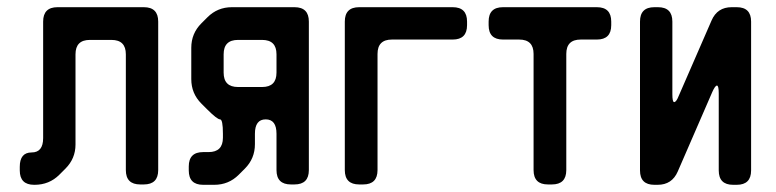

<svg xmlns="http://www.w3.org/2000/svg" viewBox="-20 -505 2159 534"><path d="M35 -31Q35 9 75 9H76Q117 9 145 -19L162 -36Q190 -64 190 -103V-354Q190 -394 230 -394H290Q330 -394 330 -354V-32Q330 8 370 8H380Q420 8 420 -32V-445Q420 -485 380 -485H140Q100 -485 100 -445V-121Q100 -81 68 -81Q35 -81 35 -41Z M545 9H576Q616 9 644 -19L661 -36Q689 -64 689 -104V-133Q689 -173 719 -173Q749 -173 749 -133V-32Q749 8 789 8H799Q839 8 839 -32V-445Q839 -485 799 -485H625Q585 -485 557 -457L540 -440Q512 -412 512 -372V-285Q512 -245 540 -217L556 -201Q584 -173 592 -173Q600 -173 600 -133V-122Q600 -82 560 -82H545Q505 -82 505 -42V-31Q505 9 545 9ZM602 -303V-354Q602 -394 642 -394H709Q749 -394 749 -354V-303Q749 -263 709 -263H642Q602 -263 602 -303Z M979 8H990Q1030 8 1030 -32V-355Q1030 -395 1070 -395H1239Q1279 -395 1279 -435V-445Q1279 -485 1239 -485H979Q939 -485 939 -445V-32Q939 8 979 8Z M1464 -32Q1464 8 1504 8H1515Q1555 8 1555 -32V-355Q1555 -395 1595 -395H1640Q1680 -395 1680 -435V-445Q1680 -485 1640 -485H1379Q1339 -485 1339 -445V-435Q1339 -395 1379 -395H1424Q1464 -395 1464 -355Z M1800 9H1809Q1849 9 1865 -28L1961 -249Q1969 -267 1974 -267Q1979 -267 1979 -245V-31Q1979 9 2019 9H2029Q2069 9 2069 -31V-445Q2069 -485 2029 -485H2015Q1975 -485 1959 -448L1868 -239Q1861 -221 1855 -221Q1850 -221 1850 -243V-445Q1850 -485 1810 -485H1800Q1760 -485 1760 -445V-31Q1760 9 1800 9Z"/></svg>

Font: WDXL Lubrifont TC
Style: Regular
Weight: 400
Designer: [WDXL Lubrifont] Copyright 2020-2022 (c) NightFurySL2001, Skr-ZERO; [ZCOOL QingKe HuangYou] Copyright 2018-2022 (c) The 
Version: Version 2.001;hotconv 1.1.1;makeotfexe 2.6.0